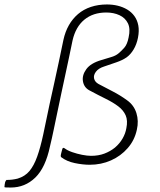

<svg xmlns="http://www.w3.org/2000/svg" viewBox="-86 -731 718 860"><path d="M-38 109Q-55 109 -61 108.5Q-67 108 -66 106Q-66 101 -65 95.5Q-64 90 -63 85Q-62 82 -60.5 79.5Q-59 77 -57 75Q-43 75 -31 73.5Q-19 72 -7 69Q26 59 46 35Q66 11 80.5 -29.5Q95 -70 107.5 -128Q120 -186 136 -264Q146 -309 156.5 -357Q167 -405 177.5 -454Q188 -503 198 -552Q206 -589 222.5 -618Q239 -647 263.5 -668Q288 -689 321 -700Q354 -711 393 -711Q418 -711 441 -705.5Q464 -700 483.5 -688.5Q503 -677 516 -659Q529 -641 533.5 -617Q538 -593 532 -562Q526 -532 512.5 -509.5Q499 -487 481 -474Q462 -461 435.5 -452Q409 -443 380 -433Q355 -425 343.5 -409.5Q332 -394 335.5 -379Q339 -364 355 -355Q385 -339 419 -321.5Q453 -304 483 -282Q514 -260 525 -224.5Q536 -189 527 -150Q517 -103 486 -67.5Q455 -32 411 -12.5Q367 7 316 7Q285 7 249 -0.5Q213 -8 188 -27Q186 -30 186 -32.5Q186 -35 187 -40Q189 -46 190 -52Q191 -58 193 -63Q195 -69 197 -69Q199 -69 203 -67Q216 -57 237.5 -49.5Q259 -42 282 -37.5Q305 -33 322 -33Q355 -33 381.5 -43Q408 -53 429 -70Q450 -88 463 -110.5Q476 -133 480 -157Q487 -191 477 -214Q467 -237 444 -254.5Q421 -272 387.5 -288.5Q354 -305 313 -327Q290 -340 285.5 -367Q281 -394 300.5 -421Q320 -448 368 -462Q390 -469 411 -475Q432 -481 445 -492Q457 -502 470.5 -517Q484 -532 490 -563Q499 -602 487 -626.5Q475 -651 449 -663Q423 -675 390 -675Q331 -675 292 -643Q253 -611 239 -550Q231 -512 223 -473Q215 -434 206 -393.5Q197 -353 188.5 -312Q180 -271 171.5 -231Q163 -191 155 -152Q147 -113 138 -76Q118 20 72 64.5Q26 109 -38 109Z"/></svg>

Font: Glory Thin ExtraLight
Style: Italic
Weight: 250
Italic angle: -12°
Version: Version 1.011